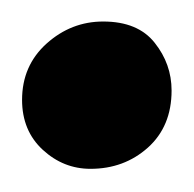

<svg xmlns="http://www.w3.org/2000/svg" viewBox="-26 -468 176 174"><path d="M56 -315Q31.5 -315 12.8 -332.2Q-6 -349.5 -6 -377.5Q-6 -408.5 16.2 -428.5Q38.5 -448.5 67.5 -448.5Q99 -448.5 114.2 -429.2Q129.5 -410 129.5 -386Q129.5 -353.5 108 -334.2Q86.5 -315 56 -315Z"/></svg>

Font: Merriweather 60pt Medium
Style: Regular
Weight: 500
Version: Version 2.100